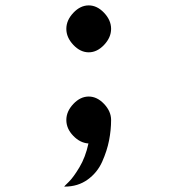

<svg xmlns="http://www.w3.org/2000/svg" viewBox="-20 -535 658 712"><path d="M366 -368.5Q340 -341 309 -341Q278 -341 252 -368.5Q226 -396 226 -428Q226 -460 252 -487.5Q278 -515 309 -515Q340 -515 366 -487.5Q392 -460 392 -428Q392 -396 366 -368.5ZM392 -90Q392 -53 384.5 -14.5Q377 24 359 64.5Q341 105 305 131Q269 157 220 157H218Q218 156 235 139.5Q252 123 274.5 85.5Q297 48 308 -3Q277 -5 251.5 -31.5Q226 -58 226 -90Q226 -122 252 -149.5Q278 -177 309 -177Q340 -177 366 -149.5Q392 -122 392 -90Z"/></svg>

Font: Hermit Light
Style: Regular
Weight: 300
Designer: Pablo Caro
Version: Version 2.000;PS 002.000;hotconv 1.0.88;makeotf.lib2.5.64775